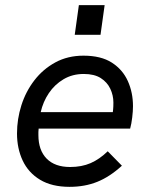

<svg xmlns="http://www.w3.org/2000/svg" viewBox="-20 -717 581 745"><path d="M250 8Q181 8 135.5 -19.5Q90 -47 68 -94Q46 -141 46 -199Q46 -255 63 -308.5Q80 -362 113.5 -405.5Q147 -449 195 -475Q243 -501 304 -501Q372 -501 414 -474Q456 -447 476 -402.5Q496 -358 496 -305Q496 -286 493 -261Q490 -236 485 -218H130Q129 -211 129 -205Q129 -199 129 -193Q129 -134 161 -101.5Q193 -69 252 -69Q297 -69 331.5 -84Q366 -99 398 -130L453 -74Q406 -31 357.5 -11.5Q309 8 250 8ZM416 -266Q418 -283 419 -293Q420 -303 420 -319Q420 -347 408 -372.5Q396 -398 371 -414Q346 -430 305 -430Q261 -430 226.5 -409.5Q192 -389 169.5 -355.5Q147 -322 138 -282H442ZM270 -582 286 -697H386L370 -582Z"/></svg>

Font: Hanken Grotesk
Style: Italic
Weight: 400
Italic angle: -8°
Designer: Alfredo Marco Pradil
Foundry: Hanken Design Co.
Version: Version 3.013